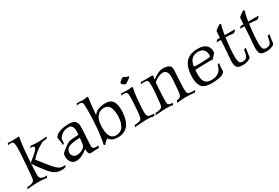

<svg xmlns="http://www.w3.org/2000/svg" viewBox="62 -1626 3771 2596"><g transform="rotate(-30 1947.5 -328.0)"><path d="M311 8Q301 3 266 -0.5Q231 -4 163 -4Q144 -4 114 -2.5Q84 -1 54.5 1.5Q25 4 6 7L20 -22Q25 -21 30 -20.5Q35 -20 40 -20Q69 -20 97 -32Q125 -44 132 -65Q137 -80 142 -129.5Q147 -179 154 -276Q161 -360 164 -409.5Q167 -459 168.5 -489.5Q170 -520 170 -546Q170 -599 162 -622Q154 -645 120 -645Q103 -645 74 -639L89 -668Q97 -667 126.5 -666Q156 -665 180 -665Q200 -665 222.5 -667Q245 -669 258 -671L264 -658Q243 -573 227 -343Q223 -281 220 -237Q217 -193 216 -158.5Q215 -124 215 -89Q215 -52 240 -37Q265 -22 300 -22Q307 -22 313.5 -22.5Q320 -23 327 -24ZM535 14Q480 14 438.5 -10.5Q397 -35 358 -82Q343 -100 324 -125Q305 -150 286.5 -175Q268 -200 253 -221Q238 -242 231 -253Q224 -264 224 -271Q224 -282 237 -292Q305 -344 340 -379Q375 -414 375 -433Q375 -447 364 -452Q353 -457 339 -457Q333 -457 327 -456.5Q321 -456 316 -455L335 -481Q359 -477 390.5 -475.5Q422 -474 456 -474Q488 -474 522 -476Q556 -478 587 -482L572 -454Q515 -454 487 -438Q429 -407 382 -369.5Q335 -332 297 -287Q365 -200 408 -146.5Q451 -93 479.5 -66Q508 -39 530 -29.5Q552 -20 577 -20H589Q594 -20 600.5 -20.5Q607 -21 614 -22L597 7Q581 11 565 12.5Q549 14 535 14Z M998 11Q970 11 962 -9Q954 -29 954 -73Q932 -58 904.5 -39.5Q877 -21 844 -7Q811 7 772 7Q725 7 696 -29.5Q667 -66 667 -121Q667 -159 684.5 -176Q702 -193 720 -206Q730 -213 747 -226Q764 -239 782.5 -251.5Q801 -264 813 -269Q828 -275 856.5 -278.5Q885 -282 916.5 -284Q948 -286 971 -286Q974 -315 974 -339Q974 -388 958 -415Q942 -442 902 -442Q836 -442 792 -406Q770 -387 757 -368.5Q744 -350 744 -317L745 -288L718 -269Q718 -274 718.5 -279.5Q719 -285 719 -289Q719 -305 717 -320.5Q715 -336 711 -356Q708 -373 706.5 -380Q705 -387 705 -390Q705 -402 719.5 -416Q734 -430 744 -437Q781 -461 832.5 -470.5Q884 -480 930 -480Q997 -480 1026 -451.5Q1055 -423 1055 -378Q1055 -344 1052.5 -300.5Q1050 -257 1047.5 -213Q1045 -169 1042.5 -131.5Q1040 -94 1040 -70Q1040 -43 1056 -33.5Q1072 -24 1099 -24Q1106 -24 1113.5 -24.5Q1121 -25 1129 -26L1134 -20L1118 7Q1110 6 1092 6.5Q1074 7 1054 8Q1034 9 1018.5 10Q1003 11 998 11ZM822 -58Q844 -58 869 -66.5Q894 -75 912 -85Q938 -103 947.5 -122Q957 -141 960 -169.5Q963 -198 967 -242Q907 -240 868.5 -234.5Q830 -229 807 -221Q774 -209 758 -185Q742 -161 742 -135Q742 -105 762.5 -81.5Q783 -58 822 -58Z M1216 15 1198 1Q1202 -10 1208.5 -43Q1215 -76 1222 -134Q1227 -168 1230 -197Q1233 -226 1235.5 -258.5Q1238 -291 1240 -333Q1243 -386 1244.5 -433.5Q1246 -481 1246 -518Q1246 -565 1243.5 -594.5Q1241 -624 1236 -630Q1218 -645 1191 -645Q1173 -645 1149 -639L1165 -668Q1176 -667 1201 -665.5Q1226 -664 1266 -663Q1280 -663 1299 -666Q1308 -668 1315 -669Q1322 -670 1325 -670Q1342 -670 1339 -657Q1335 -632 1326.5 -562.5Q1318 -493 1310 -395Q1340 -439 1390 -457Q1440 -475 1496 -475Q1552 -475 1584 -452Q1616 -429 1629 -387.5Q1642 -346 1642 -290Q1642 -282 1642 -273.5Q1642 -265 1641 -256Q1627 12 1416 12Q1325 12 1286 -47Q1250 -32 1216 15ZM1410 -25Q1484 -25 1520.5 -80Q1557 -135 1561 -219Q1562 -227 1562 -235.5Q1562 -244 1562 -251Q1562 -301 1551.5 -341.5Q1541 -382 1516.5 -406Q1492 -430 1449 -430Q1372 -430 1329 -360Q1302 -319 1298 -236Q1297 -228 1297 -220Q1297 -212 1297 -204Q1297 -155 1307.5 -114Q1318 -73 1343 -49Q1368 -25 1410 -25Z M1866 -559Q1852 -559 1831 -578Q1813 -596 1813 -607Q1814 -617 1848 -643Q1873 -662 1881 -662Q1886 -662 1895.5 -655Q1905 -648 1919.5 -641Q1934 -634 1953 -634L1957 -619Q1941 -606 1922.5 -592Q1904 -578 1889 -568.5Q1874 -559 1866 -559ZM1683 8 1698 -21Q1795 -21 1809 -65Q1813 -79 1817 -109Q1821 -139 1824 -176.5Q1827 -214 1829.5 -252Q1832 -290 1833.5 -321.5Q1835 -353 1835 -369Q1835 -404 1832.5 -423.5Q1830 -443 1818.5 -451Q1807 -459 1781 -459Q1762 -459 1738 -453L1753 -482Q1770 -480 1797.5 -479Q1825 -478 1858 -478Q1872 -478 1891 -481Q1910 -484 1914 -484Q1928 -484 1928 -472Q1928 -467 1926 -460Q1924 -453 1922 -444Q1918 -428 1913.5 -396Q1909 -364 1905 -324Q1901 -284 1898 -243.5Q1895 -203 1893 -168.5Q1891 -134 1891 -113Q1891 -71 1901 -52Q1911 -33 1935.5 -28.5Q1960 -24 2002 -23L1986 8Q1962 2 1934 -1Q1906 -4 1869 -4Q1831 -4 1788 -1Q1745 2 1683 8Z M2340 8 2359 -25Q2376 -24 2396 -32.5Q2416 -41 2423 -58Q2429 -70 2432.5 -91Q2436 -112 2439 -143Q2444 -211 2446.5 -249Q2449 -287 2450 -305Q2451 -323 2451 -332Q2451 -444 2377 -444Q2353 -444 2332.5 -437Q2312 -430 2292 -420Q2251 -399 2230 -374L2223 -275Q2219 -217 2217.5 -174Q2216 -131 2216 -102Q2216 -89 2216 -79.5Q2216 -70 2217 -63Q2221 -22 2294 -23L2278 7Q2254 -3 2172 -4Q2164 -4 2122.5 -1Q2081 2 2007 7L2022 -21Q2118 -21 2131 -63Q2136 -80 2142 -132Q2148 -184 2155 -276Q2157 -302 2158 -324.5Q2159 -347 2159 -366Q2159 -408 2155 -428Q2151 -448 2134.5 -453.5Q2118 -459 2081 -459Q2069 -459 2060 -458Q2051 -457 2043 -454L2060 -484Q2063 -483 2089.5 -481.5Q2116 -480 2153 -480Q2176 -480 2197.5 -481.5Q2219 -483 2230 -483Q2245 -483 2245 -468Q2245 -460 2240 -442.5Q2235 -425 2235 -419Q2253 -430 2268.5 -438.5Q2284 -447 2297 -456Q2349 -493 2414 -493Q2432 -493 2447 -490Q2530 -478 2530 -412Q2530 -395 2528 -373Q2526 -351 2525 -325Q2524 -315 2522.5 -285.5Q2521 -256 2519.5 -220.5Q2518 -185 2517 -157Q2516 -129 2516 -121Q2516 -77 2520.5 -56Q2525 -35 2545 -29Q2565 -23 2609 -22Q2630 -22 2640 -24L2623 6Q2585 2 2549 0Q2513 -2 2479 -2Q2451 -1 2416 1Q2381 3 2340 8Z M2875 12Q2770 12 2730.5 -38Q2691 -88 2691 -186Q2691 -239 2701.5 -293Q2712 -347 2736 -387Q2793 -488 2948 -488Q3038 -488 3081 -445Q3122 -404 3116 -334Q3112 -328 3104 -318.5Q3096 -309 3084 -295Q3071 -278 3061.5 -268.5Q3052 -259 3047 -260Q3036 -261 3023.5 -261.5Q3011 -262 2998 -262Q2975 -262 2956 -261.5Q2937 -261 2917 -261Q2896 -261 2867 -260Q2838 -259 2813 -257.5Q2788 -256 2778 -255Q2775 -215 2775 -183Q2775 -106 2802.5 -67Q2830 -28 2906 -28Q3038 -28 3071 -149Q3072 -154 3072 -158Q3072 -162 3073 -164L3103 -178Q3102 -169 3099.5 -151Q3097 -133 3094 -103Q3094 -93 3094 -81Q3094 -69 3093 -54Q3090 -41 3077 -31Q3054 -9 3002.5 1.5Q2951 12 2875 12ZM2850 -300Q2861 -300 2874.5 -300Q2888 -300 2903 -301Q2945 -302 2975.5 -304Q3006 -306 3025 -308Q3041 -311 3044 -337Q3044 -391 3015 -420.5Q2986 -450 2932 -450Q2827 -450 2795 -354Q2791 -340 2788.5 -329Q2786 -318 2784 -304Q2794 -302 2810.5 -301Q2827 -300 2850 -300Z M3372 10Q3326 10 3301 -1.5Q3276 -13 3267 -39.5Q3258 -66 3258 -109Q3258 -131 3264 -201Q3264 -193 3265.5 -209.5Q3267 -226 3269.5 -257Q3272 -288 3274 -323.5Q3276 -359 3278 -389.5Q3280 -420 3280 -434H3212L3238 -464H3282L3289 -563Q3289 -568 3300.5 -578Q3312 -588 3328 -600Q3344 -612 3358.5 -620Q3373 -628 3380 -628L3390 -619Q3378 -582 3369.5 -541Q3361 -500 3356 -464H3507Q3513 -464 3513 -458Q3513 -450 3494 -436Q3475 -421 3464 -424Q3443 -428 3415 -430.5Q3387 -433 3352 -434Q3328 -260 3328 -141Q3328 -94 3338.5 -63Q3349 -32 3390 -32Q3427 -32 3445.5 -47.5Q3464 -63 3472 -93Q3480 -123 3487 -164L3514 -175L3519 -170Q3518 -165 3515 -147.5Q3512 -130 3509 -109Q3506 -88 3504 -71Q3502 -54 3502 -51Q3501 -31 3479.5 -17.5Q3458 -4 3428 3Q3398 10 3372 10Z M3740 10Q3694 10 3669 -1.5Q3644 -13 3635 -39.5Q3626 -66 3626 -109Q3626 -131 3632 -201Q3632 -193 3633.5 -209.5Q3635 -226 3637.5 -257Q3640 -288 3642 -323.5Q3644 -359 3646 -389.5Q3648 -420 3648 -434H3580L3606 -464H3650L3657 -563Q3657 -568 3668.5 -578Q3680 -588 3696 -600Q3712 -612 3726.5 -620Q3741 -628 3748 -628L3758 -619Q3746 -582 3737.5 -541Q3729 -500 3724 -464H3875Q3881 -464 3881 -458Q3881 -450 3862 -436Q3843 -421 3832 -424Q3811 -428 3783 -430.5Q3755 -433 3720 -434Q3696 -260 3696 -141Q3696 -94 3706.5 -63Q3717 -32 3758 -32Q3795 -32 3813.5 -47.5Q3832 -63 3840 -93Q3848 -123 3855 -164L3882 -175L3887 -170Q3886 -165 3883 -147.5Q3880 -130 3877 -109Q3874 -88 3872 -71Q3870 -54 3870 -51Q3869 -31 3847.5 -17.5Q3826 -4 3796 3Q3766 10 3740 10Z"/></g></svg>

Font: Luxurious Roman
Style: Regular
Weight: 400
Designer: Robert E. Leuschke
Foundry: Robert E. Leuschke
Version: Version 1.010; ttfautohint (v1.8.3)